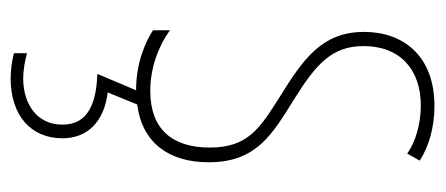

<svg xmlns="http://www.w3.org/2000/svg" viewBox="-252 -324 817 352"><g transform="rotate(90 156.0 -148.5)"><path d="M234 145C234 100 205 69 150 62L172 8C243 -1 278 -51 278 -123C278 -210 228 -239 162 -280C98 -320 65 -349 65 -407C65 -475 109 -512 174 -512C206 -512 240 -503 262 -487L275 -510C249 -527 213 -537 175 -537C82 -537 39 -479 39 -408C39 -330 90 -296 157 -254C216 -217 251 -195 251 -125C251 -56 217 -16 147 -16C105 -16 65 -31 36 -52V-21C59 -6 97 10 146 10L116 81C170 83 209 98 209 145C209 192 171 217 124 217C111 217 92 214 78 210V234C93 238 112 240 124 240C192 240 234 203 234 145Z"/></g></svg>

Font: Noto Sans Gurmukhi UI ExtraCondensed Thin
Style: Regular
Weight: 100
Width: 2
Designer: Jelle Bosma - Monotype Design Team
Foundry: Monotype Imaging Inc.
Version: Version 2.004